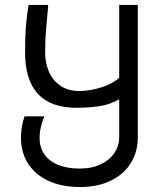

<svg xmlns="http://www.w3.org/2000/svg" viewBox="-20 -745 640 774"><path d="M81 -534.5Q81 -591 84.2 -634.8Q87.5 -678.5 95 -725H174.5Q168 -657.5 165 -618Q162 -578.5 162 -532Q162 -492.5 176.8 -457.2Q191.5 -422 222.8 -400Q254 -378 300.5 -378Q337 -378 382.8 -391Q428.5 -404 460.5 -431V-725H535.5V-191Q535.5 -134 507.8 -88.5Q480 -43 427.2 -17Q374.5 9 302.5 9Q229.5 9 175.8 -15.8Q122 -40.5 93.2 -85.5Q64.5 -130.5 64.5 -190.5Q64.5 -235 79 -276H159Q139.5 -230.5 139.5 -190.5Q139.5 -130.5 182.8 -98Q226 -65.5 302.5 -65.5Q351 -65.5 387 -83Q423 -100.5 441.8 -129.2Q460.5 -158 460.5 -191V-344.5Q422 -323 379.8 -316.8Q337.5 -310.5 288.5 -310.5Q81 -310.5 81 -534.5Z"/></svg>

Font: JuliaMono Light
Style: Regular
Weight: 300
Monospace: yes
Designer: cormullion
Foundry: corm
Version: Version 0.054; ttfautohint (v1.8.4)